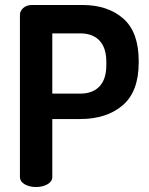

<svg xmlns="http://www.w3.org/2000/svg" viewBox="-20 -751 597 771"><path d="M60 -41V-691Q60 -707 73.5 -719Q87 -731 109 -731H310Q413 -731 475 -676.5Q537 -622 537 -506V-500Q537 -383 472.5 -328Q408 -273 302 -273H190V-41Q190 -22 170.5 -11Q151 0 125 0Q98 0 79 -11Q60 -22 60 -41ZM190 -375H302Q352 -375 379.5 -404Q407 -433 407 -490V-502Q407 -559 379.5 -588Q352 -617 302 -617H190Z"/></svg>

Font: Terminal Dosis
Style: Bold
Weight: 700
Designer: EdgarTolentino, PabloImpallari, IginoMarini
Foundry: EdgarTolentino, PabloImpallari, IginoMarini
Version: Version 1.006